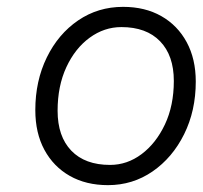

<svg xmlns="http://www.w3.org/2000/svg" viewBox="-20 -531 591 560"><path d="M83 -210Q83 -295 116.5 -363.5Q150 -432 208 -471.5Q266 -511 339 -511Q403 -511 450.5 -484Q498 -457 524.5 -408Q551 -359 551 -293Q551 -208 517 -139.5Q483 -71 425 -31Q367 9 295 9Q231 9 183.5 -18Q136 -45 109.5 -94Q83 -143 83 -210ZM487 -295Q487 -369 447 -410.5Q407 -452 334 -452Q284 -452 241.5 -421Q199 -390 173.5 -335Q148 -280 148 -208Q148 -133 188 -91.5Q228 -50 301 -50Q351 -50 393 -81.5Q435 -113 461 -168Q487 -223 487 -295Z"/></svg>

Font: Overused Grotesk Book
Style: Italic
Weight: 350
Italic angle: -10°
Version: Version 0.003